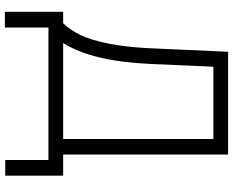

<svg xmlns="http://www.w3.org/2000/svg" viewBox="-103 -664 943 777"><g transform="rotate(90 368.5 -275.5)"><path d="M27.8 176.3V-59.6H74.2Q101.6 -88.4 121.3 -128.7Q141.1 -168.9 156 -241.2Q170.9 -313.5 175.3 -411.6L189.5 -727.1H605.5V-59.6H690.9V174.8H627.4V0H91.3V176.3ZM153.8 -59.6H542.5V-667.5H250L238.8 -411.6Q227.5 -173.3 153.8 -59.6Z"/></g></svg>

Font: Interop Light
Style: Regular
Weight: 300
Designer: Rasmus Andersson, Google, Jang Haemin
Foundry: jhaemin
Version: Version 1.007